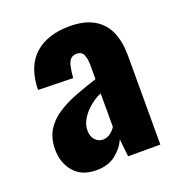

<svg xmlns="http://www.w3.org/2000/svg" viewBox="-99 -904 625 672"><g transform="rotate(-20 213.0 -568.0)"><path d="M149 -315Q95 -315 66 -348.5Q37 -382 37 -433Q37 -475 55.5 -504.5Q74 -534 105.5 -554Q137 -574 175.5 -588.5Q214 -603 254 -616V-670Q254 -691 247.5 -706.5Q241 -722 222 -722Q208 -722 200 -714Q192 -706 188 -689.5Q184 -673 182 -646L52 -649Q54 -736 101.5 -778.5Q149 -821 232 -821Q287 -821 322 -800.5Q357 -780 373 -743Q389 -706 389 -656V-323H269L262 -389Q249 -359 221 -337Q193 -315 149 -315ZM207 -408Q221 -408 233.5 -416.5Q246 -425 254 -438V-563Q229 -552 209 -534.5Q189 -517 177.5 -497Q166 -477 166 -457Q166 -434 178 -421Q190 -408 207 -408Z"/></g></svg>

Font: Oswald SemiBold
Style: Regular
Weight: 600
Designer: Vernon Adams
Foundry: Vernon Adams
Version: Version 4.103;gftools[0.9.33.dev8+g029e19f]